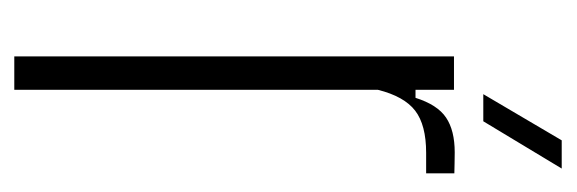

<svg xmlns="http://www.w3.org/2000/svg" viewBox="-282 -504 787 262"><g transform="rotate(90 111.0 -373.5)"><path d="M57.5 0V-600H103V-547.5H114Q123.5 -577.5 141 -589.2Q158.5 -601 188.5 -601Q196 -601 203.5 -600.8Q211 -600.5 217 -600.5V-562H189Q151 -562 131.5 -547Q112 -532 103 -496V0ZM109 -640 172 -747H210.5L146 -640Z"/></g></svg>

Font: Big Shoulders Display Thin Light
Style: Regular
Weight: 300
Version: Version 2.002